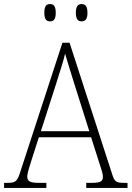

<svg xmlns="http://www.w3.org/2000/svg" viewBox="-22 -924 647 944"><path d="M379 -819C397 -819 408 -829 408 -861C408 -894 397 -904 379 -904C362 -904 351 -894 351 -861C351 -829 362 -819 379 -819ZM224 -819C242 -819 252 -829 252 -861C252 -894 242 -904 224 -904C206 -904 196 -894 196 -861C196 -829 206 -819 224 -819ZM-2 0H206V-25H168C122 -25 112 -35 112 -56C112 -75 128 -119 134 -140L169 -249H426L463 -133C469 -113 484 -73 484 -56C484 -34 475 -25 430 -25H402V0H605V-25H590C549 -25 541 -30 529 -69L320 -714H285L81 -89C64 -33 57 -25 16 -25H-2ZM179 -279 252 -506C267 -557 291 -625 298 -660C310 -620 329 -556 349 -494L417 -279Z"/></svg>

Font: Noto Serif Bengali SemiCondensed ExtraLight
Style: Regular
Weight: 200
Width: 4
Designer: Juan Bruce, Universal Thirst, Indian Type Foundry and the Monotype Design Team.
Foundry: Monotype Imaging Inc.
Version: Version 2.003